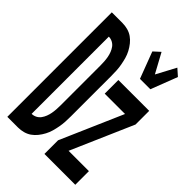

<svg xmlns="http://www.w3.org/2000/svg" viewBox="-228 -863 955 955"><g transform="rotate(45 250.0 -385.5)"><path d="M344 -600 291 -740 325 -771 381 -668 436 -771 471 -740 417 -600ZM11 0V-735H86Q105 -735 123.5 -730Q142 -725 157 -714.5Q172 -704 184 -689Q196 -674 205 -657Q214 -640 219 -622Q224 -604 227.5 -585Q231 -566 232 -547Q233 -528 233 -509V-226Q233 -207 232 -188Q231 -169 227.5 -150Q224 -131 219 -113Q214 -95 205 -78Q196 -61 184 -46Q172 -31 157 -20.5Q142 -10 123.5 -5Q105 0 86 0ZM86 -96Q100 -96 112.5 -102.5Q125 -109 133 -120Q141 -131 146 -144Q151 -157 153.5 -170.5Q156 -184 157 -198Q158 -212 158 -226V-509Q158 -523 157 -537Q156 -551 153.5 -564.5Q151 -578 146 -591Q141 -604 133 -615Q125 -626 112.5 -632.5Q100 -639 86 -639ZM272 0V-96L415 -424H272V-520H489V-424L346 -96H489V0Z"/></g></svg>

Font: Moesevka
Style: Bold
Weight: 700
Monospace: yes
Designer: Belleve Invis
Foundry: Belleve Invis
Version: Version 32.5.0; ttfautohint (v1.8.4)